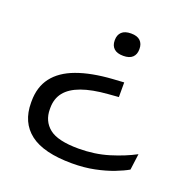

<svg xmlns="http://www.w3.org/2000/svg" viewBox="-119 -604 881 893"><g transform="rotate(20 321.0 -158.0)"><path d="M429 -264V-191.5L378 -187.5Q299.5 -181.5 248 -162.8Q196.5 -144 171.5 -112.5Q146.5 -81 146.5 -35V-29Q146.5 30 188.8 64Q231 98 334.5 98Q413.5 98 483 76.8Q552.5 55.5 605.5 27L595 107Q570 121.5 530.5 136.8Q491 152 440 162.5Q389 173 329 173Q188.5 173 121.2 121.5Q54 70 54 -27.5V-34.5Q54 -105.5 90.5 -153.2Q127 -201 198.2 -227.2Q269.5 -253.5 373 -260.5ZM382 -489Q412.5 -489 427.5 -474.5Q442.5 -460 442.5 -434.5V-432.5Q442.5 -407 427.5 -392.8Q412.5 -378.5 382 -378.5Q351 -378.5 335.8 -392.8Q320.5 -407 320.5 -432.5V-434.5Q320.5 -460 335.8 -474.5Q351 -489 382 -489Z"/></g></svg>

Font: Anek Gujarati Expanded
Style: Regular
Weight: 400
Width: 7
Designer: Mrunmayee Ghaisas (Gujarati), Yesha Goshar (Latin)
Foundry: Ek Type
Version: Version 1.003